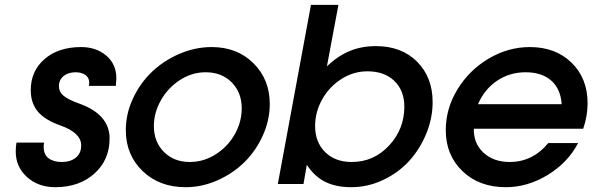

<svg xmlns="http://www.w3.org/2000/svg" viewBox="-20 -759 2444 792"><path d="M47.9 -170.9H162.1Q160.2 -165 160.2 -152.8Q160.2 -121.1 180.7 -106Q201.2 -90.8 234.9 -90.8Q270.5 -90.8 292.7 -108.6Q314.9 -126.5 314.9 -159.2Q314.9 -210.9 230 -241.2Q165.5 -263.7 136.2 -298.6Q106.9 -333.5 106.9 -387.2Q106.9 -466.3 164.1 -515.6Q221.2 -564.9 314.9 -564.9Q376.5 -564.9 418.2 -529.8Q460 -494.6 460 -436Q460 -427.2 458 -404.8H346.2Q348.1 -410.6 348.1 -418Q348.1 -438.5 332.3 -449.7Q316.4 -460.9 292 -460.9Q261.7 -460.9 242.4 -445.3Q223.1 -429.7 223.1 -403.8Q223.1 -379.9 242.2 -364Q261.2 -348.1 306.2 -332Q432.1 -287.1 432.1 -188Q432.1 -99.1 369.4 -43Q306.6 13.2 208 13.2Q137.7 13.2 91.3 -28.8Q44.9 -70.8 44.9 -133.8Q44.9 -151.4 47.9 -170.9Z M499 -222.2Q499 -290 528.8 -353.5Q558.6 -417 607.2 -463.1Q655.8 -509.3 720.7 -537.1Q785.6 -564.9 853 -564.9Q958.5 -564.9 1025.6 -498Q1092.8 -431.2 1092.8 -330.1Q1092.8 -263.2 1064 -199.7Q1035.2 -136.2 988 -89.8Q940.9 -43.5 877 -15.1Q813 13.2 746.1 13.2Q637.2 13.2 568.1 -53.5Q499 -120.1 499 -222.2ZM614.7 -238.8Q614.7 -174.3 656 -132.6Q697.3 -90.8 762.7 -90.8Q819.8 -90.8 869.6 -122.3Q919.4 -153.8 948.2 -204.8Q977.1 -255.9 977.1 -312Q977.1 -377.4 935.8 -419.2Q894.5 -460.9 828.1 -460.9Q772 -460.9 722.4 -429Q672.9 -397 643.8 -345.5Q614.7 -293.9 614.7 -238.8Z M1126 0 1262.7 -738.8H1376L1328.6 -485.8Q1374.5 -528.8 1423.1 -548.8Q1471.7 -568.8 1530.8 -568.8Q1636.2 -568.8 1700.4 -504.6Q1764.6 -440.4 1764.6 -337.9Q1764.6 -271 1738 -206.8Q1711.4 -142.6 1667 -94.2Q1622.6 -45.9 1559.8 -16.4Q1497.1 13.2 1428.7 13.2Q1365.7 13.2 1321.3 -9Q1276.9 -31.2 1245.6 -79.1L1231.9 0ZM1279.8 -238.8Q1279.8 -172.9 1321 -131.8Q1362.3 -90.8 1430.7 -90.8Q1522 -90.8 1585 -158.7Q1647.9 -226.6 1647.9 -318.8Q1647.9 -385.3 1606.9 -425Q1565.9 -464.8 1495.6 -464.8Q1437.5 -464.8 1387.5 -432.6Q1337.4 -400.4 1308.6 -348.4Q1279.8 -296.4 1279.8 -238.8Z M2241.7 -168.9H2364.7Q2322.3 -87.9 2239.3 -37.4Q2156.2 13.2 2066.9 13.2Q1956.5 13.2 1887.7 -53Q1818.8 -119.1 1818.8 -222.2Q1818.8 -311.5 1867.4 -390.9Q1916 -470.2 1996.3 -517.6Q2076.7 -564.9 2165.5 -564.9Q2271.5 -564.9 2337.6 -500.5Q2403.8 -436 2403.8 -333Q2403.8 -280.3 2385.7 -228H1934.6Q1933.1 -167.5 1974.4 -129.2Q2015.6 -90.8 2082.5 -90.8Q2177.2 -90.8 2241.7 -168.9ZM1951.7 -329.1H2296.9Q2293 -391.6 2254.2 -426.3Q2215.3 -460.9 2147.9 -460.9Q2082.5 -460.9 2030.5 -426Q1978.5 -391.1 1951.7 -329.1Z"/></svg>

Font: Involve SemiBold Oblique
Style: Italic
Weight: 600
Italic angle: -10.5°
Designer: Stefan Peev
Foundry: Context Ltd.
Version: Version 1.001